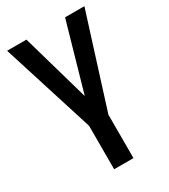

<svg xmlns="http://www.w3.org/2000/svg" viewBox="-211 -976 949 1076"><g transform="rotate(-30 264.0 -437.5)"><path d="M201.7 0V-281.2L14.2 -875H139.2L264.2 -437.5L389.2 -875H514.2L326.7 -281.2V0Z"/></g></svg>

Font: tigers
Style: Regular
Weight: 400
Designer: vernon adams
Foundry: vernon adams
Version: Version 1.2